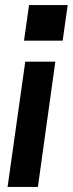

<svg xmlns="http://www.w3.org/2000/svg" viewBox="-20 -740 288 760"><path d="M10 0 80 -496H199L130 0ZM75 -579 95 -720H248L228 -579Z"/></svg>

Font: Host Grotesk Light SemiBold
Style: Italic
Weight: 600
Italic angle: -8°
Version: Version 1.003